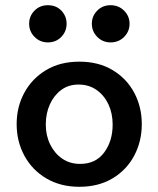

<svg xmlns="http://www.w3.org/2000/svg" viewBox="-20 -708 609 738"><path d="M285 10Q213 10 158.5 -22Q104 -54 74 -109Q44 -164 44 -231Q44 -297 73.5 -351.5Q103 -406 157 -438.5Q211 -471 285 -471Q359 -471 413 -438.5Q467 -406 496 -351.5Q525 -297 525 -231Q525 -164 495.5 -109Q466 -54 412 -22Q358 10 285 10ZM288 -78Q348 -78 380.5 -122Q413 -166 413 -229Q413 -272 397 -306.5Q381 -341 351.5 -362Q322 -383 282 -383Q243 -383 215 -362Q187 -341 171.5 -306.5Q156 -272 156 -229Q156 -187 173 -152.5Q190 -118 219.5 -98Q249 -78 288 -78ZM405 -545Q375 -545 354 -566Q333 -587 333 -617Q333 -646 353.5 -667Q374 -688 405 -688Q436 -688 457 -667Q478 -646 478 -617Q478 -587 457 -566Q436 -545 405 -545ZM164 -545Q134 -545 113 -566Q92 -587 92 -617Q92 -646 112.5 -667Q133 -688 164 -688Q196 -688 216 -667Q236 -646 236 -617Q236 -587 215.5 -566Q195 -545 164 -545Z"/></svg>

Font: Alata
Style: Regular
Weight: 400
Designer: Spyros Zevelakis, Eben Sorkin
Foundry: Spyros Zevelakis
Version: Version 1.005; ttfautohint (v1.8.4.7-5d5b)